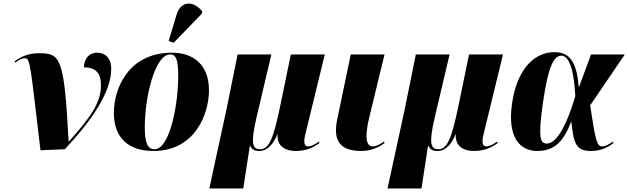

<svg xmlns="http://www.w3.org/2000/svg" viewBox="-20 -844 3554 1086"><path d="M209 6 347 0C499 -163 609 -322 609 -455C609 -518 573 -546 529 -546C480 -546 455 -506 455 -463C527 -463 551 -424 551 -363C551 -260 489 -177 370 -44H368C343 -518 323 -543 201 -543C133 -543 90 -517 62 -497L67 -490C93 -510 109 -515 120 -515C152 -515 151 -478 209 6Z M962 -602 1122 -767 1124 -779C1081 -836 1006 -847 979 -762L934 -612ZM848 10C1084 10 1162 -201 1162 -333C1162 -484 1067 -546 953 -546C705 -546 624 -341 624 -206C624 -60 711 10 848 10ZM854 0C817 0 799 -31 799 -123C799 -302 858 -536 942 -536C978 -536 988 -503 988 -411C988 -255 941 0 854 0Z M1164 222H1356L1393 -19H1395C1405 1 1418 10 1447 10C1496 10 1530 -36 1549 -85H1550C1545 -8 1606 10 1653 10C1715 10 1755 -12 1787 -35L1783 -43C1754 -21 1735 -16 1723 -16C1706 -16 1694 -28 1706 -80L1817 -536H1625L1564 -240C1527 -64 1503 0 1452 0C1407 0 1397 -33 1431 -180L1515 -536H1324L1261 -225Z M2024 10C2083 10 2129 -15 2155 -35L2152 -43C2132 -30 2110 -16 2088 -16C2037 -16 2053 -113 2067 -173L2155 -536H1964L1887 -167C1861 -41 1911 10 2024 10Z M2172 222H2364L2401 -19H2403C2413 1 2426 10 2455 10C2504 10 2538 -36 2557 -85H2558C2553 -8 2614 10 2661 10C2723 10 2763 -12 2795 -35L2791 -43C2762 -21 2743 -16 2731 -16C2714 -16 2702 -28 2714 -80L2825 -536H2633L2572 -240C2535 -64 2511 0 2460 0C2415 0 2405 -33 2439 -180L2523 -536H2332L2269 -225Z M3019 10C3118 10 3169 -47 3210 -154H3212C3225 -28 3240 10 3323 10C3381 10 3420 -12 3450 -35L3446 -43C3423 -26 3403 -16 3386 -16C3357 -16 3349 -43 3318 -248L3514 -536H3323L3256 -354H3253C3241 -508 3193 -549 3115 -549C3004 -549 2904 -455 2876 -257C2849 -65 2922 10 3019 10ZM3073 -32C3036 -32 3022 -62 3052 -270C3083 -481 3116 -529 3155 -529C3190 -529 3225 -478 3234 -300C3174 -98 3117 -32 3073 -32Z"/></svg>

Font: Noto Serif Display SemiCondensed Black
Style: Italic
Weight: 900
Width: 4
Italic angle: -12°
Designer: Monotype Design Team
Foundry: Monotype Imaging Inc.
Version: Version 2.009